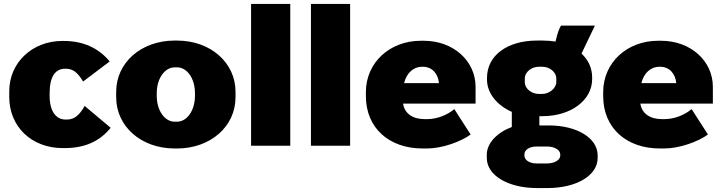

<svg xmlns="http://www.w3.org/2000/svg" viewBox="-20 -740 3671 975"><path d="M299 12H309C410 12 486 -22 542 -91L410 -202C383 -154 356 -133 321 -133H312C264 -133 232 -176 232 -253V-267C232 -349 260 -391 310 -391H314C348 -391 373 -375 402 -326L537 -428C480 -497 401 -532 305 -532H296C144 -532 27 -422 27 -277V-247C27 -99 138 12 299 12Z M867 14H879C1049 14 1176 -98 1176 -246V-274C1176 -422 1049 -534 879 -534H867C697 -534 570 -422 570 -274V-246C570 -98 697 14 867 14ZM867 -122C817 -122 776 -178 776 -253V-267C776 -342 817 -398 867 -398H879C930 -398 970 -342 970 -267V-253C970 -178 929 -122 879 -122Z M1255 0H1454V-720H1255Z M1559 0H1758V-720H1559Z M2126 14H2148C2224 14 2320 -20 2370 -57L2287 -186C2254 -158 2203 -135 2148 -135H2137C2076 -135 2035 -163 2027 -213V-214H2395V-299C2395 -431 2282 -533 2132 -533H2117C1959 -533 1838 -422 1838 -272V-252C1838 -90 1956 14 2126 14ZM2032 -318C2045 -371 2081 -401 2123 -401H2127C2175 -401 2205 -365 2209 -318Z M2453 -336C2453 -265 2506 -204 2579 -172V-95C2506 -68 2452 -14 2452 45V62C2452 152 2562 215 2707 215H2760C2906 215 3015 152 3015 62V49C3015 -40 2908 -103 2768 -103H2719V-150H2735C2879 -150 2987 -231 2987 -338V-346C2987 -396 2967 -436 2933 -468L3001 -610H2829C2821 -598 2811 -574 2801 -529C2781 -532 2759 -534 2737 -534H2706C2561 -534 2453 -462 2453 -344ZM2645 -340C2645 -377 2682 -401 2716 -401H2734C2768 -401 2805 -377 2805 -340V-324C2805 -291 2768 -263 2734 -263H2716C2682 -263 2645 -287 2645 -324ZM2643 44C2643 21 2668 4 2705 4H2758C2797 4 2825 22 2825 44V50C2825 72 2797 90 2758 90H2705C2669 90 2643 73 2643 50Z M3331 14H3353C3429 14 3525 -20 3575 -57L3492 -186C3459 -158 3408 -135 3353 -135H3342C3281 -135 3240 -163 3232 -213V-214H3600V-299C3600 -431 3487 -533 3337 -533H3322C3164 -533 3043 -422 3043 -272V-252C3043 -90 3161 14 3331 14ZM3237 -318C3250 -371 3286 -401 3328 -401H3332C3380 -401 3410 -365 3414 -318Z"/></svg>

Font: Fixel Display Black
Style: Regular
Weight: 900
Designer: AlfaBravo + MacPaw
Foundry: Kyrylo Tkachov, Marchela Mozhyna, Serhii Makarenko, Maria Weinstein, Zakhar Kryvoshyya
Version: Version 1.211